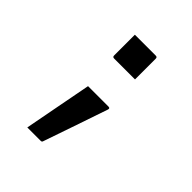

<svg xmlns="http://www.w3.org/2000/svg" viewBox="-203 -674 1006 1006"><g transform="rotate(45 300.0 -171.0)"><path d="M383 -377H228Q217 -377 217 -388V-542H372Q383 -542 383 -531ZM262 200H162Q180 105 198 10.5Q216 -84 234 -178H386Q399 -178 394 -164Q367 -85 335 9Q303 103 272 192Q270 200 262 200Z"/></g></svg>

Font: Recursive Mn Lnr St Med
Style: Regular
Weight: 500
Monospace: yes
Version: Version 1.079;hotconv 1.0.112;makeotfexe 2.5.65598; ttfautoh